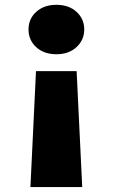

<svg xmlns="http://www.w3.org/2000/svg" viewBox="-20 -594 463 789"><path d="M127.9 -301.8 105 174.8H317.9L294.9 -301.8ZM211.9 -574.2Q160.6 -574.2 128.9 -545.4Q97.2 -516.6 97.2 -473.1Q97.2 -429.2 128.9 -400.1Q160.6 -371.1 211.9 -371.1Q262.7 -371.1 294.4 -400.4Q326.2 -429.7 326.2 -473.1Q326.2 -516.6 294.4 -545.4Q262.7 -574.2 211.9 -574.2Z"/></svg>

Font: Poppins ExtraBold
Style: Regular
Weight: 800
Designer: Ninad Kale (Devanagari), Jonny Pinhorn (Latin)
Foundry: Indian Type Foundry
Version: Version 3.200;PS 1.000;hotconv 16.6.54;makeotf.lib2.5.65590